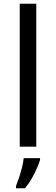

<svg xmlns="http://www.w3.org/2000/svg" viewBox="-20 -780 298 1021"><path d="M173 0H85V-760H173ZM193 61V70Q188 88 176 115.5Q164 143 147.5 171.5Q131 200 113 221H65V209Q72 192 81 165.5Q90 139 97 110.5Q104 82 106 61Z"/></svg>

Font: Noto Sans
Style: Regular
Weight: 400
Designer: Monotype Design Team
Foundry: Monotype Imaging Inc.
Version: Version 1.902